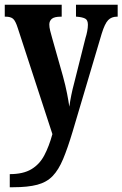

<svg xmlns="http://www.w3.org/2000/svg" viewBox="-20 -556 514 806"><path d="M21 175Q77 175 111.5 154.5Q146 134 166 96Q186 58 200 7L55 -437Q45 -469 34.5 -477.5Q24 -486 4 -486H0V-536H239V-486H236Q208 -486 197.5 -477Q187 -468 187 -453Q187 -442 190.5 -427.5Q194 -413 199 -396L244 -237Q255 -197 261.5 -163.5Q268 -130 271 -108Q278 -158 291 -206L339 -397Q343 -409 346 -424.5Q349 -440 349 -452Q349 -472 337.5 -478Q326 -484 302 -486H299V-536H474V-486H471Q448 -486 434 -471.5Q420 -457 407 -415L285 -4Q264 66 245 111.5Q226 157 201 183Q176 209 136.5 219.5Q97 230 36 230H21Z"/></svg>

Font: Noto Serif ExtraCondensed
Style: Bold
Weight: 700
Width: 2
Designer: Monotype Design Team
Foundry: Monotype Imaging Inc.
Version: Version 2.014; ttfautohint (v1.8.4.7-5d5b)